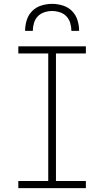

<svg xmlns="http://www.w3.org/2000/svg" viewBox="-20 -975 540 995"><path d="M75 0V-37H230V-698H75V-735H425V-698H270V-37H425V0ZM110 -815Q110 -843 118.5 -870.5Q127 -898 147 -918Q167 -938 194.5 -946.5Q222 -955 250 -955Q278 -955 305.5 -946.5Q333 -938 353 -918Q373 -898 381.5 -870.5Q390 -843 390 -815H350Q350 -835 344 -855.5Q338 -876 324 -890.5Q310 -905 290 -911.5Q270 -918 250 -918Q230 -918 210 -911.5Q190 -905 176 -890.5Q162 -876 156 -855.5Q150 -835 150 -815Z"/></svg>

Font: Iosevka SS18 Extralight
Style: Regular
Weight: 200
Monospace: yes
Designer: Belleve Invis
Foundry: Belleve Invis
Version: Version 25.1.1; ttfautohint (v1.8.4)